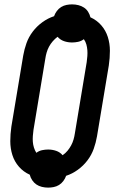

<svg xmlns="http://www.w3.org/2000/svg" viewBox="-20 -806 540 877"><path d="M200 51Q185 51 171 47.5Q157 44 146 36.5Q135 29 127 17Q119 5 116 -8Q87 -21 66.5 -44.5Q46 -68 36.5 -98Q27 -128 27 -161Q27 -194 32 -228L86 -552Q91 -581 101 -609Q111 -637 129.5 -661.5Q148 -686 173.5 -704.5Q199 -723 227 -732Q231 -744 239.5 -755.5Q248 -767 259.5 -774Q271 -781 284 -783.5Q297 -786 309 -786Q324 -786 338 -782.5Q352 -779 363.5 -771.5Q375 -764 382.5 -752Q390 -740 393 -727Q422 -714 442.5 -690.5Q463 -667 472.5 -637Q482 -607 482 -574Q482 -541 477 -507L423 -183Q418 -154 408 -126Q398 -98 379.5 -73.5Q361 -49 335.5 -30.5Q310 -12 282 -3Q278 9 269.5 20.5Q261 32 249.5 39Q238 46 225 48.5Q212 51 200 51ZM266 -97Q279 -106 288.5 -117.5Q298 -129 305 -142Q312 -155 316 -169Q320 -183 322 -197L376 -522Q378 -536 379 -550Q380 -564 379 -577Q378 -590 374.5 -603Q371 -616 363 -627Q351 -618 337 -615Q323 -612 309 -612Q290 -612 272.5 -618Q255 -624 243 -638Q231 -629 221 -617.5Q211 -606 204 -593Q197 -580 193 -566Q189 -552 187 -538L133 -213Q131 -199 130 -185Q129 -171 130 -158Q131 -145 135 -132Q139 -119 146 -108Q158 -117 172 -120Q186 -123 200 -123Q219 -123 236.5 -117Q254 -111 266 -97Z"/></svg>

Font: Iosevka SS04 Oblique
Style: Bold
Weight: 700
Italic angle: -9°
Monospace: yes
Designer: Belleve Invis
Foundry: Belleve Invis
Version: Version 19.0.0; ttfautohint (v1.8.4)